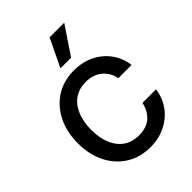

<svg xmlns="http://www.w3.org/2000/svg" viewBox="-213 -836 953 953"><g transform="rotate(-45 264.0 -359.0)"><path d="M276.4 11.7Q204.1 11.7 149.4 -22.7Q94.7 -57.1 64.5 -117.7Q34.2 -178.2 34.2 -256.8Q34.2 -335.9 64.5 -397Q94.7 -458 149.4 -492.7Q204.1 -527.3 276.4 -527.3Q321.8 -527.3 359.9 -513.7Q397.9 -500 427.2 -475.3Q456.5 -450.7 474.6 -417.2Q492.7 -383.8 498 -343.8H404.8Q400.9 -365.7 390.4 -384.3Q379.9 -402.8 363.8 -416.5Q347.7 -430.2 326.2 -437.7Q304.7 -445.3 276.9 -445.3Q230.5 -445.3 197 -422.1Q163.6 -398.9 146 -356.4Q128.4 -314 128.4 -256.8Q128.4 -200.2 146 -158.2Q163.6 -116.2 196.8 -93.3Q230 -70.3 276.9 -70.3Q304.7 -70.3 325.7 -77.4Q346.7 -84.5 362.1 -98.1Q377.4 -111.8 387.7 -130.6Q397.9 -149.4 403.3 -172.4H498Q493.2 -133.3 474.9 -99.6Q456.5 -65.9 427.2 -41Q397.9 -16.1 359.6 -2.2Q321.3 11.7 276.4 11.7ZM236.3 -581.5 307.1 -728.5H409.7L311 -581.5Z"/></g></svg>

Font: Inter Cardless Display
Style: Regular
Weight: 400
Designer: Rasmus Andersson
Foundry: rsms
Version: Version 4.001;git-9221beed3